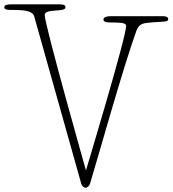

<svg xmlns="http://www.w3.org/2000/svg" viewBox="-55 -841 799 889"><path d="M343 -52C343 -52 152 -726 152 -771C152 -804 248 -782 248 -807C248 -817 241 -821 217 -821H0C-23 -821 -35 -818 -35 -807C-35 -795 -18 -795 1 -795C64 -795 97 -790 104 -763L321 9C325 23 335 28 341 28C351 28 359 19 362 9C403 -126 514 -525 576 -697C585 -721 596 -732 625 -735C635 -736 676 -740 704 -741C717 -741 724 -746 724 -752C724 -762 713 -766 701 -766H458C432 -766 424 -758 424 -751C424 -737 445 -737 458 -737C488 -736 529 -739 529 -721C529 -668 343 -52 343 -52Z"/></svg>

Font: Life Savers
Style: Regular
Weight: 400
Designer: Pablo Impallari, Rodrigo Fuenzalida, Brenda Gallo
Foundry: Pablo Impallari, Rodrigo Fuenzalida, Brenda Gallo
Version: Version 3.000